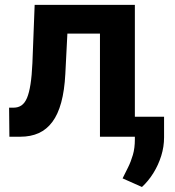

<svg xmlns="http://www.w3.org/2000/svg" viewBox="-20 -559 715 785"><path d="M18.4 0 17.2 -118.8H35.5Q54.2 -118.8 67.8 -128.1Q81.4 -137.4 90.3 -158.3Q99.2 -179.3 104.7 -214.5Q110.2 -249.6 112.5 -300.8L121.7 -539.1H531.4V0H388.7V-421.5H255.5L247.1 -256.6Q243.6 -188.8 230.3 -140.1Q217.1 -91.4 194 -60.5Q171 -29.7 138.4 -14.8Q105.8 0 63.1 0ZM650.8 -81.6V2.3Q650.9 40.7 639.2 78.2Q627.5 115.6 607.2 148.3Q586.9 181.1 560.4 205.5L481.2 170.3Q492.3 147.8 503.8 124.9Q515.2 102 523.3 74.3Q531.4 46.7 531.4 10.9V-81.6Z"/></svg>

Font: Inter Display V
Style: Regular
Weight: 400
Designer: Rasmus Andersson
Foundry: rsms
Version: Version 3.015;git-src